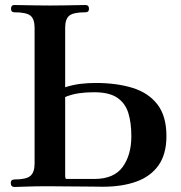

<svg xmlns="http://www.w3.org/2000/svg" viewBox="-20 -746 724 766"><path d="M38 0Q23 0 23 -16Q23 -30 38 -30Q85 -30 101.5 -44.5Q118 -59 118 -93V-635Q118 -670 101.5 -683.5Q85 -697 37 -697Q24 -697 24 -711Q24 -726 37 -726Q42 -726 67.5 -725.5Q93 -725 125 -724.5Q157 -724 179 -724Q202 -724 233.5 -724.5Q265 -725 290.5 -725.5Q316 -726 321 -726Q335 -726 335 -711Q335 -697 321 -697Q273 -697 256.5 -683.5Q240 -670 240 -635V-398Q272 -408 301.5 -411.5Q331 -415 362 -415Q445 -415 508.5 -395.5Q572 -376 608 -329.5Q644 -283 644 -203Q644 -131 612.5 -86.5Q581 -42 524 -21.5Q467 -1 390 -1Q379 -1 351 -1.5Q323 -2 289 -2Q255 -2 224 -2.5Q193 -3 175 -3Q119 -3 84 -1.5Q49 0 38 0ZM245 -32H356Q434 -32 469 -79.5Q504 -127 504 -203Q504 -256 492 -295Q480 -334 448 -356Q416 -378 355 -378Q323 -378 295 -374Q267 -370 240 -359V-46Q240 -32 245 -32Z"/></svg>

Font: Zen Antique
Style: Regular
Weight: 400
Designer: Yoshimichi Ohira
Foundry: Positype
Version: Version 1.001